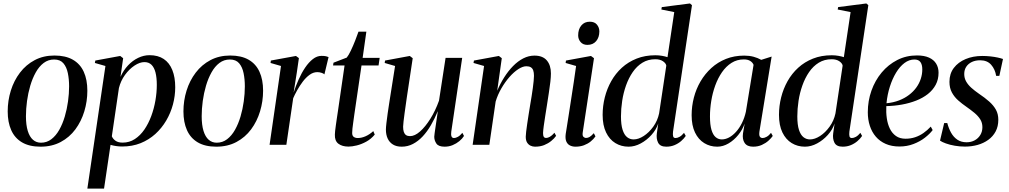

<svg xmlns="http://www.w3.org/2000/svg" viewBox="-20 -837 5834 1110"><path d="M295 -516Q359 -516 401.2 -491.8Q443.5 -467.5 464.2 -422Q485 -376.5 485 -312.5Q485 -251.5 467.5 -193.5Q450 -135.5 415.8 -89.2Q381.5 -43 330.8 -16Q280 11 214.5 11Q149.5 11 107.2 -14Q65 -39 44.8 -84.8Q24.5 -130.5 24.5 -193Q24.5 -255 42.5 -313Q60.5 -371 95.5 -417Q130.5 -463 180.8 -489.5Q231 -516 295 -516ZM293 -493Q259 -493 232.5 -473Q206 -453 186.8 -418.5Q167.5 -384 155 -341.5Q142.5 -299 136.2 -253.2Q130 -207.5 130 -165Q130 -114.5 140.5 -80.2Q151 -46 170.5 -29Q190 -12 217 -12Q250.5 -12 277 -32.2Q303.5 -52.5 322.8 -86.8Q342 -121 354.5 -163.2Q367 -205.5 373.2 -250.5Q379.5 -295.5 379.5 -337.5Q379.5 -379 372.2 -414.2Q365 -449.5 346.5 -471.2Q328 -493 293 -493Z M485 253.5 589.5 -455.5 528.5 -473 531 -487 675 -513.5 692 -500.5 676.5 -392.5Q693.5 -430.5 720 -458.8Q746.5 -487 778.8 -502.5Q811 -518 844.5 -518Q893.5 -518 926.5 -496Q959.5 -474 976.2 -432.2Q993 -390.5 993 -332.5Q993 -282.5 979.8 -233Q966.5 -183.5 940.8 -139.8Q915 -96 877.8 -62.2Q840.5 -28.5 792.5 -9.2Q744.5 10 686 10Q668.5 10 651.5 7.5Q634.5 5 619 0.5L581.5 253.5ZM626.5 -49Q633 -33.5 648.2 -23Q663.5 -12.5 689 -12.5Q728 -12.5 759.5 -33Q791 -53.5 814.8 -88.2Q838.5 -123 854.5 -166.2Q870.5 -209.5 878.5 -256Q886.5 -302.5 886.5 -346Q886.5 -388.5 879 -417.8Q871.5 -447 855.8 -462.5Q840 -478 815 -478Q788 -478 757.5 -457.8Q727 -437.5 702.5 -403.8Q678 -370 667.5 -328Z M1311 -516Q1375 -516 1417.2 -491.8Q1459.5 -467.5 1480.2 -422Q1501 -376.5 1501 -312.5Q1501 -251.5 1483.5 -193.5Q1466 -135.5 1431.8 -89.2Q1397.5 -43 1346.8 -16Q1296 11 1230.5 11Q1165.5 11 1123.2 -14Q1081 -39 1060.8 -84.8Q1040.5 -130.5 1040.5 -193Q1040.5 -255 1058.5 -313Q1076.5 -371 1111.5 -417Q1146.5 -463 1196.8 -489.5Q1247 -516 1311 -516ZM1309 -493Q1275 -493 1248.5 -473Q1222 -453 1202.8 -418.5Q1183.5 -384 1171 -341.5Q1158.5 -299 1152.2 -253.2Q1146 -207.5 1146 -165Q1146 -114.5 1156.5 -80.2Q1167 -46 1186.5 -29Q1206 -12 1233 -12Q1266.5 -12 1293 -32.2Q1319.5 -52.5 1338.8 -86.8Q1358 -121 1370.5 -163.2Q1383 -205.5 1389.2 -250.5Q1395.5 -295.5 1395.5 -337.5Q1395.5 -379 1388.2 -414.2Q1381 -449.5 1362.5 -471.2Q1344 -493 1309 -493Z M1538.5 0 1604.5 -455.5 1544 -473 1546 -487 1691 -513.5 1708 -501 1696 -418 1677.5 -301.5Q1690 -340.5 1706.8 -378Q1723.5 -415.5 1744.2 -446.2Q1765 -477 1788.8 -495.5Q1812.5 -514 1838.5 -514Q1855 -514 1864.8 -511.8Q1874.5 -509.5 1879.5 -507L1855.5 -407Q1852 -411.5 1839.5 -415.8Q1827 -420 1814.5 -420Q1791 -420 1769.8 -404.5Q1748.5 -389 1730.2 -364.8Q1712 -340.5 1697.8 -314.8Q1683.5 -289 1675 -269L1635.5 0Z M2028.5 -175.5Q2024.5 -146.5 2021.8 -126.8Q2019 -107 2017.5 -93.2Q2016 -79.5 2016 -68Q2016 -52 2025.2 -45.5Q2034.5 -39 2048.5 -39Q2070.5 -39 2094 -49.5Q2117.5 -60 2138 -79L2146.5 -59Q2125.5 -33.5 2097.8 -18.2Q2070 -3 2042.5 3.8Q2015 10.5 1995 10.5Q1958 10.5 1936.2 -6.2Q1914.5 -23 1916 -59Q1916 -67 1917.5 -80.5Q1919 -94 1921.5 -111.8Q1924 -129.5 1927 -150.2Q1930 -171 1933.5 -193.5L1972 -458.5H1905.5L1908 -474.5L1984.5 -504Q1995 -516.5 2008.2 -544.2Q2021.5 -572 2033.5 -602.8Q2045.5 -633.5 2052.5 -654H2098L2076.5 -502.5H2175L2168.5 -458.5H2070Z M2302.5 11Q2272 11 2251.8 -1.5Q2231.5 -14 2221.2 -36.2Q2211 -58.5 2211 -88Q2211 -100 2214 -125.8Q2217 -151.5 2221.2 -181.5Q2225.5 -211.5 2229.5 -236.8Q2233.5 -262 2235 -272L2264 -455.5L2204 -473L2206 -487L2349 -513.5L2366 -500.5L2332 -274.5Q2330 -258.5 2326.2 -233.5Q2322.5 -208.5 2319 -182.5Q2315.5 -156.5 2313 -135Q2310.5 -113.5 2310.5 -104.5Q2310.5 -86.5 2314.5 -74.5Q2318.5 -62.5 2327.2 -56.2Q2336 -50 2350.5 -50Q2378 -50 2408.5 -77Q2439 -104 2468 -150.2Q2497 -196.5 2518 -255L2556 -502.5H2652L2589 -76.5Q2586.5 -59.5 2590 -49.2Q2593.5 -39 2605 -39Q2614.5 -39 2627.5 -46.2Q2640.5 -53.5 2653 -69L2662.5 -51Q2652.5 -35 2635.5 -21Q2618.5 -7 2597 2Q2575.5 11 2550.5 11Q2515 11 2502.8 -7.2Q2490.5 -25.5 2490.5 -46.5Q2490.5 -51 2492.8 -67.8Q2495 -84.5 2498.5 -107.2Q2502 -130 2505.2 -152.8Q2508.5 -175.5 2511 -192H2510Q2492.5 -150 2471 -113Q2449.5 -76 2423.5 -48.2Q2397.5 -20.5 2367.2 -4.8Q2337 11 2302.5 11Z M2854.5 -312.5Q2872 -353.5 2895.2 -390.2Q2918.5 -427 2946.2 -455.2Q2974 -483.5 3005.2 -499.5Q3036.5 -515.5 3070 -515.5Q3117.5 -515.5 3141.2 -487.8Q3165 -460 3165 -412.5Q3165 -393 3161.8 -364.2Q3158.5 -335.5 3153.2 -301.5Q3148 -267.5 3142.5 -232Q3137.5 -199.5 3132.2 -167Q3127 -134.5 3123.5 -108.5Q3120 -82.5 3119.5 -68Q3119.5 -52.5 3123.8 -46Q3128 -39.5 3137.5 -39.5Q3147 -39.5 3159 -46.2Q3171 -53 3185.5 -69.5L3195 -51.5Q3184 -36 3166.5 -21.8Q3149 -7.5 3126 1.8Q3103 11 3073 11Q3059.5 11 3047.2 5.2Q3035 -0.5 3027.2 -13Q3019.5 -25.5 3019.5 -46.5Q3019.5 -56 3021.8 -75.5Q3024 -95 3027.8 -120.5Q3031.5 -146 3036 -174.2Q3040.5 -202.5 3045 -230Q3049.5 -256 3053.5 -281.2Q3057.5 -306.5 3060.5 -328.8Q3063.5 -351 3065.2 -369Q3067 -387 3067 -398.5Q3067 -417.5 3062.8 -429.8Q3058.5 -442 3048.8 -448Q3039 -454 3023 -454Q3002 -454 2976.2 -437.2Q2950.5 -420.5 2925.2 -391.8Q2900 -363 2878.8 -326.5Q2857.5 -290 2845.5 -250L2809 0H2712.5L2778.5 -455.5L2717.5 -473L2720 -487L2864 -513.5L2881 -500.5Z M3307 11Q3289.5 11 3275.2 4Q3261 -3 3254 -19Q3247 -35 3250.5 -62.5Q3252 -71 3256.5 -100Q3261 -129 3267.8 -171.8Q3274.5 -214.5 3282 -263.8Q3289.5 -313 3297.2 -362.8Q3305 -412.5 3310.5 -455.5L3250 -473L3252 -487L3396.5 -513.5L3414 -500.5L3349 -72Q3346 -53 3352.8 -46.2Q3359.5 -39.5 3368 -39.5Q3378.5 -39.5 3388.2 -45Q3398 -50.5 3413 -67L3422.5 -48.5Q3411.5 -32.5 3394.8 -19Q3378 -5.5 3356 2.8Q3334 11 3307 11ZM3376 -577.5Q3350.5 -577.5 3336.5 -594Q3322.5 -610.5 3322.5 -632.5Q3322.5 -668 3340.8 -689.8Q3359 -711.5 3389.5 -711.5Q3417.5 -711.5 3431.2 -694.5Q3445 -677.5 3445 -655.5Q3445 -621 3426.5 -599.2Q3408 -577.5 3376 -577.5Z M3871 -76.5Q3869 -59 3871.5 -49Q3874 -39 3885.5 -39Q3896 -39 3908.8 -46Q3921.5 -53 3934.5 -69L3944.5 -51Q3934 -35.5 3917.5 -21.2Q3901 -7 3879.5 2Q3858 11 3832 11Q3796.5 11 3784.8 -12Q3773 -35 3777.5 -67L3785.5 -123Q3773.5 -87 3746.2 -56.8Q3719 -26.5 3684.2 -7.8Q3649.5 11 3614 11Q3571.5 11 3537.5 -9.8Q3503.5 -30.5 3483.8 -71.5Q3464 -112.5 3464 -173Q3464 -224 3476.5 -274Q3489 -324 3513.8 -368Q3538.5 -412 3575.2 -445.5Q3612 -479 3660.5 -498.2Q3709 -517.5 3769 -517.5Q3789.5 -517.5 3807.8 -514.2Q3826 -511 3839 -506.5L3878 -767L3803.5 -782L3806 -796L3969 -817L3980.5 -807ZM3832 -457.5Q3830 -471 3813 -482.8Q3796 -494.5 3768.5 -494.5Q3726.5 -494.5 3694 -474.5Q3661.5 -454.5 3638 -420.2Q3614.5 -386 3599.2 -343Q3584 -300 3577 -253.8Q3570 -207.5 3570 -164Q3570 -115.5 3579.5 -86.2Q3589 -57 3605.5 -44Q3622 -31 3643 -31Q3671 -31 3701.5 -50.8Q3732 -70.5 3756.8 -104.8Q3781.5 -139 3790.5 -181.5Z M4370.5 -77Q4367.5 -55.5 4372.8 -47.2Q4378 -39 4389.5 -39Q4399 -39 4412.2 -46.2Q4425.5 -53.5 4437.5 -69L4447.5 -51Q4439 -38.5 4423 -24Q4407 -9.5 4384.5 0.8Q4362 11 4334 11Q4299.5 11 4285 -10.5Q4270.5 -32 4275.5 -66.5L4285 -122.5Q4272.5 -87 4248 -56.8Q4223.5 -26.5 4191.8 -7.8Q4160 11 4126.5 11Q4085 11 4051.2 -9.8Q4017.5 -30.5 3998 -71Q3978.5 -111.5 3978.5 -171Q3978.5 -223 3991.5 -273Q4004.5 -323 4030 -366.5Q4055.5 -410 4092.5 -443.8Q4129.5 -477.5 4177.2 -496.5Q4225 -515.5 4282.5 -515.5Q4312 -515.5 4336.2 -509Q4360.5 -502.5 4381 -491L4441 -510ZM4336.5 -462Q4331.5 -475.5 4317.5 -484.5Q4303.5 -493.5 4280.5 -493.5Q4240.5 -493.5 4209 -473.5Q4177.5 -453.5 4154 -419.5Q4130.5 -385.5 4115 -342.8Q4099.5 -300 4092 -253.8Q4084.5 -207.5 4084.5 -164Q4084.5 -115.5 4093.2 -86.2Q4102 -57 4117.5 -44Q4133 -31 4153 -31Q4173.5 -31 4194.8 -42.2Q4216 -53.5 4235.2 -74.8Q4254.5 -96 4269.2 -125.5Q4284 -155 4292 -190.5Z M4890.5 -76.5Q4888.5 -59 4891 -49Q4893.5 -39 4905 -39Q4915.5 -39 4928.2 -46Q4941 -53 4954 -69L4964 -51Q4953.5 -35.5 4937 -21.2Q4920.5 -7 4899 2Q4877.5 11 4851.5 11Q4816 11 4804.2 -12Q4792.5 -35 4797 -67L4805 -123Q4793 -87 4765.8 -56.8Q4738.5 -26.5 4703.8 -7.8Q4669 11 4633.5 11Q4591 11 4557 -9.8Q4523 -30.5 4503.2 -71.5Q4483.5 -112.5 4483.5 -173Q4483.5 -224 4496 -274Q4508.5 -324 4533.2 -368Q4558 -412 4594.8 -445.5Q4631.5 -479 4680 -498.2Q4728.5 -517.5 4788.5 -517.5Q4809 -517.5 4827.2 -514.2Q4845.5 -511 4858.5 -506.5L4897.5 -767L4823 -782L4825.5 -796L4988.5 -817L5000 -807ZM4851.5 -457.5Q4849.5 -471 4832.5 -482.8Q4815.5 -494.5 4788 -494.5Q4746 -494.5 4713.5 -474.5Q4681 -454.5 4657.5 -420.2Q4634 -386 4618.8 -343Q4603.5 -300 4596.5 -253.8Q4589.5 -207.5 4589.5 -164Q4589.5 -115.5 4599 -86.2Q4608.5 -57 4625 -44Q4641.5 -31 4662.5 -31Q4690.5 -31 4721 -50.8Q4751.5 -70.5 4776.2 -104.8Q4801 -139 4810 -181.5Z M5372 -85Q5355.5 -63 5327.2 -41Q5299 -19 5261.2 -4.5Q5223.5 10 5180 10Q5135 10 5100.8 -5Q5066.5 -20 5043.5 -46.8Q5020.5 -73.5 5008.8 -109.5Q4997 -145.5 4997 -188Q4997 -253.5 5018 -312.8Q5039 -372 5077.2 -417.8Q5115.5 -463.5 5167.2 -490Q5219 -516.5 5281 -516.5Q5323 -516.5 5350.8 -504Q5378.5 -491.5 5392.2 -469Q5406 -446.5 5406 -416.5Q5406 -377.5 5389.5 -346.8Q5373 -316 5344 -293.2Q5315 -270.5 5276.8 -255.5Q5238.5 -240.5 5194.5 -232.5Q5150.5 -224.5 5104 -223.5Q5102 -187.5 5106.8 -153.8Q5111.5 -120 5124.5 -93.2Q5137.5 -66.5 5159.8 -50.8Q5182 -35 5215 -35Q5244.5 -35 5270.2 -43.5Q5296 -52 5318.8 -68Q5341.5 -84 5361 -105ZM5266.5 -493Q5236 -493 5209 -472.8Q5182 -452.5 5160.5 -417Q5139 -381.5 5124.5 -336Q5110 -290.5 5105 -240Q5145 -244 5177.5 -256.5Q5210 -269 5235.2 -288.2Q5260.5 -307.5 5277.5 -331Q5294.5 -354.5 5303.2 -381.2Q5312 -408 5312 -435.5Q5312 -463.5 5301.2 -478.2Q5290.5 -493 5266.5 -493Z M5757.5 -398.5H5739Q5733 -436.5 5710.2 -462.5Q5687.5 -488.5 5646.5 -488.5Q5619.5 -488.5 5598.8 -478.8Q5578 -469 5566.2 -451.2Q5554.5 -433.5 5554.5 -409Q5554.5 -385.5 5565.5 -366Q5576.5 -346.5 5595.5 -329.5Q5614.5 -312.5 5639 -295.5Q5674 -272 5699 -249.8Q5724 -227.5 5737.8 -202.5Q5751.5 -177.5 5751.5 -144.5Q5751.5 -106 5736 -77Q5720.5 -48 5693.5 -28.5Q5666.5 -9 5631.8 0.8Q5597 10.5 5558.5 10.5Q5529 10.5 5500 5.5Q5471 0.5 5448.2 -7.8Q5425.5 -16 5414.5 -24L5438.5 -125.5H5456.5Q5464.5 -94.5 5478.8 -69.2Q5493 -44 5515 -29.2Q5537 -14.5 5568 -14.5Q5594.5 -14.5 5615 -25.8Q5635.5 -37 5647.5 -56.8Q5659.5 -76.5 5659.5 -101.5Q5659.5 -127.5 5646.8 -147.5Q5634 -167.5 5612.8 -185Q5591.5 -202.5 5566.5 -220Q5542.5 -236.5 5520 -256.2Q5497.5 -276 5483.2 -302.2Q5469 -328.5 5469 -364Q5469 -411 5494.2 -444.2Q5519.5 -477.5 5562.5 -495.5Q5605.5 -513.5 5658.5 -513.5Q5683 -513.5 5705.8 -511Q5728.5 -508.5 5747.2 -504.5Q5766 -500.5 5778.5 -496Z"/></svg>

Font: Merriweather 144pt
Style: Italic
Weight: 400
Italic angle: -7.8°
Version: Version 2.101